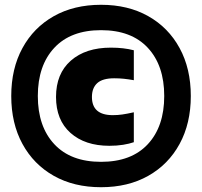

<svg xmlns="http://www.w3.org/2000/svg" viewBox="-20 -771 844 802"><path d="M402 11Q289 11 204.8 -36.5Q120.5 -84 73.8 -169.8Q27 -255.5 27 -370Q27 -484.5 73.8 -570.2Q120.5 -656 204.8 -703.5Q289 -751 402 -751Q515 -751 599.2 -703.5Q683.5 -656 730.2 -570.2Q777 -484.5 777 -370Q777 -255.5 730.2 -169.8Q683.5 -84 599.2 -36.5Q515 11 402 11ZM402 -95Q529 -95 597.5 -168.8Q666 -242.5 666 -370Q666 -497.5 597.5 -571.2Q529 -645 402 -645Q275.5 -645 206.8 -571.2Q138 -497.5 138 -370Q138 -242.5 206.8 -168.8Q275.5 -95 402 -95ZM437 -162Q335 -162 274.5 -215.8Q214 -269.5 214 -366Q214 -463.5 276 -517.8Q338 -572 443 -572Q471 -572 494.5 -569.2Q518 -566.5 539 -561V-436Q516.5 -440 497.2 -442Q478 -444 457 -444Q408.5 -444 386.2 -423.8Q364 -403.5 364 -366Q364 -290 451 -290Q472 -290 491 -292.8Q510 -295.5 539 -302V-177Q520.5 -170.5 494.2 -166.2Q468 -162 437 -162Z"/></svg>

Font: Encode Sans Cnd Black
Style: Regular
Weight: 900
Width: 3
Designer: Multiple Designers
Foundry: Impallari Type
Version: Version 3.002; ttfautohint (v1.8.3) -l 8 -r 50 -G 200 -x 14 